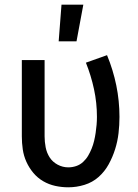

<svg xmlns="http://www.w3.org/2000/svg" viewBox="-20 -786 590 818"><path d="M271 12Q243 12 215.5 6Q188 0 164 -14Q140 -28 122 -49.5Q104 -71 92.5 -96.5Q81 -122 77 -149.5Q73 -177 73 -205V-530H170V-205Q170 -182 174.5 -158.5Q179 -135 191.5 -115.5Q204 -96 225.5 -84.5Q247 -73 271 -73Q288 -73 304.5 -78.5Q321 -84 334 -96Q347 -108 355.5 -122.5Q364 -137 370.5 -153Q377 -169 381 -186Q385 -203 387.5 -220Q390 -237 391.5 -254Q393 -271 393 -288Q393 -348 380.5 -406Q368 -464 346 -519L436 -551Q462 -488 475.5 -422Q489 -356 489 -288Q489 -253 485 -218.5Q481 -184 470.5 -150.5Q460 -117 443 -86Q426 -55 400 -32Q374 -9 340 1.5Q306 12 271 12ZM230 -610 242 -766H335L306 -610Z"/></svg>

Font: Lode Dark Term
Style: Bold
Weight: 700
Monospace: yes
Designer: Belleve Invis
Foundry: Belleve Invis
Version: Version 29.2.0